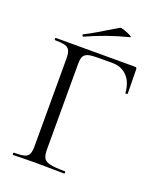

<svg xmlns="http://www.w3.org/2000/svg" viewBox="-144 -874 801 963"><g transform="rotate(20 256.5 -392.0)"><path d="M42 -12Q80 -12 98 -17Q116 -22 122.5 -36.5Q129 -51 129 -81V-544Q129 -574 122.5 -588Q116 -602 98.5 -607.5Q81 -613 43 -613Q41 -613 41 -619Q41 -625 43 -625H466Q476 -625 476 -616L478 -486Q478 -483 472 -482.5Q466 -482 466 -485Q462 -541 432 -572.5Q402 -604 354 -604H275Q241 -604 224 -599Q207 -594 200 -581Q193 -568 193 -543V-85Q193 -53 201.5 -38.5Q210 -24 235.5 -18Q261 -12 315 -12Q318 -12 318 -6Q318 0 315 0Q274 0 251 -1L161 -2L93 -1Q75 0 42 0Q40 0 40 -6Q40 -12 42 -12ZM170 -678Q166 -678 164.5 -682.5Q163 -687 166 -689Q197 -704 228.5 -723Q260 -742 270 -748Q321 -779 329 -783Q333 -786 352.5 -779.5Q372 -773 386.5 -765Q401 -757 393 -756Q275 -726 171 -678Z"/></g></svg>

Font: Cormorant SC
Style: Regular
Weight: 400
Designer: Christian Thalmann (Catharsis Fonts)
Foundry: Catharsis Fonts
Version: Version 4.000